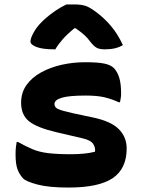

<svg xmlns="http://www.w3.org/2000/svg" viewBox="-20 -832 640 864"><path d="M300 -138Q363 -138 407 -149Q411 -164 400.5 -182.5Q390 -201 350 -210L234 -237Q148 -257 111.5 -285.5Q75 -314 75 -370Q75 -415 99 -449Q123 -483 164.5 -506Q206 -529 257.5 -540.5Q309 -552 363 -552Q420 -552 449 -546Q478 -540 492 -526Q508 -510 516.5 -482.5Q525 -455 525 -411Q525 -401 523.5 -391.5Q522 -382 520 -372H514Q484 -386 451 -394Q418 -402 366 -402Q290 -402 257.5 -392Q225 -382 225 -364Q225 -349 241 -341.5Q257 -334 306 -323L400 -303Q480 -286 515 -250.5Q550 -215 550 -164Q550 -73 487.5 -30.5Q425 12 288 12Q200 12 149 -1.5Q98 -15 84 -29Q68 -46 59 -69.5Q50 -93 50 -139Q50 -156 51.5 -169Q53 -182 55 -193H61Q97 -173 126.5 -160.5Q156 -148 196 -143Q236 -138 300 -138ZM279 -812H315Q344 -812 363.5 -806Q383 -800 411 -779Q448 -752 479 -715.5Q510 -679 533 -629Q516 -619 496.5 -614.5Q477 -610 451 -610Q428 -610 415 -617Q402 -624 385 -646Q375 -660 360.5 -673.5Q346 -687 320 -705H315Q281 -677 261 -654Q241 -631 229 -610H223Q172 -610 144.5 -620.5Q117 -631 117 -645Q117 -664 140 -700Q155 -722 179 -744Q203 -766 230 -784Q257 -802 279 -812Z"/></svg>

Font: Recursive Mn Csl St XBd
Style: Regular
Weight: 800
Monospace: yes
Version: Version 1.079;hotconv 1.0.112;makeotfexe 2.5.65598; ttfautoh